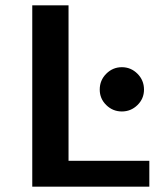

<svg xmlns="http://www.w3.org/2000/svg" viewBox="-20 -700 600 720"><path d="M101 0ZM540 -97V0H101V-680H237V-97ZM354 -364Q354 -399 378.5 -423.5Q403 -448 437 -448Q471 -448 495.5 -423.5Q520 -399 520 -364Q520 -330 495.5 -306Q471 -282 437 -282Q403 -282 378.5 -306Q354 -330 354 -364Z"/></svg>

Font: MartelSansBold
Style: Bold
Weight: 700
Designer: Dan Reynolds and Mathieu Réguer
Foundry: Dan Reynolds and Mathieu Réguer
Version: Version 1.002; ttfautohint (v1.1) -l 5 -r 5 -G 72 -x 0 -D la